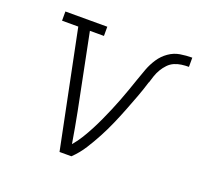

<svg xmlns="http://www.w3.org/2000/svg" viewBox="-96 -633 793 745"><g transform="rotate(20 300.0 -260.0)"><path d="M219 0 121 -482H54V-520H227V-482H169L231 -173Q237 -141 243 -109Q249 -77 254 -45Q271 -65 284.5 -87Q298 -109 310 -132Q322 -155 332.5 -178Q343 -201 353 -224.5Q363 -248 372 -271.5Q381 -295 389.5 -319Q398 -343 406 -366.5Q414 -390 423 -414Q432 -438 446.5 -460Q461 -482 482.5 -497Q504 -512 528.5 -516Q553 -520 578 -520V-482Q563 -482 548 -480Q533 -478 519 -472Q505 -466 494 -454.5Q483 -443 475 -429.5Q467 -416 462 -401.5Q457 -387 453 -373L452 -372Q442 -339 430 -307Q418 -275 405.5 -243Q393 -211 379 -179Q365 -147 348.5 -116Q332 -85 313 -55Q294 -25 268 0Z"/></g></svg>

Font: Iosevka Etoile XLtObl
Style: Regular
Weight: 200
Italic angle: -9°
Designer: Belleve Invis
Foundry: Belleve Invis
Version: Version 15.5.2; ttfautohint (v1.8.4)